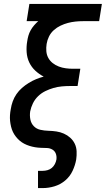

<svg xmlns="http://www.w3.org/2000/svg" viewBox="-20 -755 540 980"><path d="M174 205V117H198Q210 117 222.5 113.5Q235 110 244.5 102Q254 94 260 82.5Q266 71 268 59Q270 43 265 29.5Q260 16 247.5 8.5Q235 1 219.5 0.5Q204 0 189 -0.5Q174 -1 159 -3.5Q144 -6 130 -10.5Q116 -15 103.5 -21.5Q91 -28 80.5 -37Q70 -46 61 -57.5Q52 -69 46 -81.5Q40 -94 36.5 -108.5Q33 -123 31.5 -137.5Q30 -152 31 -167.5Q32 -183 35 -198Q38 -218 45 -237.5Q52 -257 64 -274.5Q76 -292 92 -306Q108 -320 126.5 -331.5Q145 -343 164.5 -351Q184 -359 203 -364Q180 -376 160.5 -394Q141 -412 129.5 -436Q118 -460 116 -488.5Q114 -517 119 -545Q121 -559 125 -573Q129 -587 136.5 -600.5Q144 -614 154 -625.5Q164 -637 175 -647H116L130 -735H500L486 -647H404Q385 -647 365.5 -645Q346 -643 327 -638Q308 -633 289 -624Q270 -615 254.5 -601Q239 -587 230 -568.5Q221 -550 218 -531Q215 -512 216.5 -493.5Q218 -475 226.5 -459.5Q235 -444 249 -433Q263 -422 280 -415.5Q297 -409 315.5 -406.5Q334 -404 353 -404H390L376 -316H339Q317 -316 295.5 -314Q274 -312 253 -306Q232 -300 211.5 -290Q191 -280 174.5 -264Q158 -248 148 -227.5Q138 -207 134 -186Q131 -165 135 -145Q139 -125 152.5 -111Q166 -97 186 -92.5Q206 -88 227 -87.5Q248 -87 268 -84Q288 -81 306 -73Q324 -65 338.5 -52Q353 -39 361.5 -21.5Q370 -4 371 17Q372 38 369 59Q364 88 350.5 117Q337 146 312.5 166.5Q288 187 258 196Q228 205 198 205Z"/></svg>

Font: Iosevka Slab Semibold Oblique
Style: Regular
Weight: 600
Italic angle: -9°
Monospace: yes
Designer: Belleve Invis
Foundry: Belleve Invis
Version: Version 11.1.1; ttfautohint (v1.8.3)